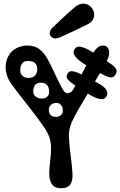

<svg xmlns="http://www.w3.org/2000/svg" viewBox="-20 -954 637 1016"><path d="M44 -504Q26 -528 18 -551.8Q10 -575.5 10 -596.5Q10 -633.5 25.5 -659.5Q41 -685.5 67.2 -699.2Q93.5 -713 125 -713Q163.5 -713 188.2 -694.2Q213 -675.5 233.5 -638Q253.5 -601.5 272 -560.5Q290.5 -519.5 311 -482.5Q317 -472 323.2 -466.2Q329.5 -460.5 337 -460.5Q345.5 -460.5 354.2 -466Q363 -471.5 369.5 -483.5Q395.5 -528 421.5 -579.2Q447.5 -630.5 472.5 -673Q483.5 -691.5 495.8 -702.2Q508 -713 524.5 -713Q535 -713 542.5 -708.5Q550 -704 554 -695.8Q558 -687.5 558 -676Q558 -667 555.2 -656.2Q552.5 -645.5 546 -634Q529.5 -603.5 515 -578.2Q500.5 -553 487 -530Q483.5 -524.5 480.5 -519Q477.5 -513.5 474 -508Q471.5 -504 469 -499.8Q466.5 -495.5 464 -491.5Q461.5 -487.5 459 -483Q454 -475 449.2 -467Q444.5 -459 439.5 -450.5Q436.5 -445.5 433.5 -440.2Q430.5 -435 427 -429.5Q423 -422.5 418.5 -415Q414 -407.5 409.5 -399.5Q401.5 -386.5 393.2 -372Q385 -357.5 376.5 -341.5Q367.5 -325 359.8 -307.2Q352 -289.5 347.8 -270Q343.5 -250.5 344.5 -228Q347.5 -178 353.8 -132Q360 -86 363.5 -36Q366 0.5 352.8 21.2Q339.5 42 302.5 42Q269.5 42 254.8 20.8Q240 -0.5 240.5 -37Q241.5 -71 246 -107Q250.5 -143 250 -176.5Q249.5 -201.5 242.2 -225Q235 -248.5 213 -281Q173.5 -338.5 129.5 -393.5Q85.5 -448.5 44 -504ZM132 -541.5Q154.5 -541.5 165.8 -554.5Q177 -567.5 177 -588.5Q177 -609 165.5 -620.2Q154 -631.5 126 -631.5Q106.5 -631.5 96.8 -617.5Q87 -603.5 87 -582.5Q87 -564 99 -552.8Q111 -541.5 132 -541.5ZM203 -432.5Q219.5 -432.5 229.8 -442.8Q240 -453 240 -468.5Q240 -492 228.2 -504.2Q216.5 -516.5 196 -516.5Q177.5 -516.5 166.8 -505.8Q156 -495 156 -469.5Q156 -453 168.8 -442.8Q181.5 -432.5 203 -432.5ZM276.5 -335.5Q291.5 -335.5 302 -344.5Q312.5 -353.5 312.5 -367.5Q312.5 -388 302.5 -398.8Q292.5 -409.5 280.5 -409.5Q259.5 -409.5 249 -399Q238.5 -388.5 238.5 -372.5Q238.5 -354 248.5 -344.8Q258.5 -335.5 276.5 -335.5ZM535.5 -554Q503.5 -569.5 474.8 -585.5Q446 -601.5 420 -619Q389.5 -639.5 376.5 -657.5Q363.5 -675.5 374.5 -694Q386 -711.5 408.8 -706.2Q431.5 -701 458 -685Q484.5 -669 512.5 -651.5Q540.5 -634 570.5 -613Q588 -601 594.5 -588Q601 -575 591 -559Q582 -543.5 567.8 -544.5Q553.5 -545.5 535.5 -554ZM461 -449Q439.5 -462 418 -475.5Q396.5 -489 376 -503Q347.5 -522.5 338 -534.5Q328.5 -546.5 336 -562Q344.5 -579.5 363 -577.2Q381.5 -575 407 -562Q432.5 -549.5 458 -536Q483.5 -522.5 509 -508Q532 -495.5 542.5 -478.2Q553 -461 543 -443.5Q532.5 -425 509 -430Q485.5 -435 461 -449ZM66 -620Q64 -618.5 62.2 -617Q60.5 -615.5 58 -614Q52 -609.5 46.2 -612.8Q40.5 -616 38 -622Q36 -626.5 36.2 -630.8Q36.5 -635 41 -637Q42.5 -638 44.5 -639.2Q46.5 -640.5 48 -641Q52.5 -643.5 56.8 -642.2Q61 -641 64 -637Q68 -633.5 69 -628.2Q70 -623 66 -620ZM143 -670Q141.5 -669.5 139.5 -668.8Q137.5 -668 136 -667Q130 -664 124.5 -668Q119 -672 116 -677Q113 -683 113.5 -689Q114 -695 120 -697Q122.5 -698 124.8 -699.2Q127 -700.5 129 -701Q135 -704 140.5 -700Q146 -696 149 -690Q151.5 -685 150.8 -679Q150 -673 143 -670ZM299 -757Q284.5 -750.5 272.5 -750.5Q260 -750.5 251.5 -759.2Q243 -768 243 -778.5Q243 -794.5 260 -810Q278.5 -827.5 299.2 -847Q320 -866.5 340.5 -885Q361 -903.5 378 -918Q398.5 -934.5 421 -934.5Q446 -934.5 462.2 -916.2Q478.5 -898 478.5 -876Q478.5 -861.5 469.8 -847.5Q461 -833.5 441 -824Q407.5 -807.5 368 -788.8Q328.5 -770 299 -757Z"/></svg>

Font: Kablammo
Style: Regular
Weight: 400
Designer: Travis Kochel, Lizy Gershenzon, Daria Petrova, Ethan Cohen
Foundry: Vectro Type Foundry
Version: Version 1.002